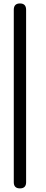

<svg xmlns="http://www.w3.org/2000/svg" viewBox="-20 -925 265 1095"><path d="M128.9 -869.1Q128.9 -869.1 128.9 114.3Q128.9 149.4 93.8 149.4Q58.6 149.4 58.6 114.3Q58.6 114.3 58.6 -869.1Q58.6 -905.3 93.8 -905.3Q128.9 -905.3 128.9 -869.1Z"/></svg>

Font: Semi-Sweet
Style: Book
Weight: 400
Designer: Walter E Stewart
Version: 0.5